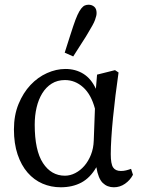

<svg xmlns="http://www.w3.org/2000/svg" viewBox="-20 -780 598 813"><path d="M237 13Q196 13 160 -2.5Q124 -18 97 -49Q70 -80 54.5 -126Q39 -172 39 -232Q39 -292 58.5 -339.5Q78 -387 109 -420Q140 -453 179 -470.5Q218 -488 257 -488Q300 -488 333 -467.5Q366 -447 386 -404L391 -464L467 -483L482 -473Q475 -425 469 -376Q463 -327 458.5 -281.5Q454 -236 451.5 -196Q449 -156 449 -127Q449 -86 459 -71Q469 -56 492 -56Q503 -56 513.5 -58.5Q524 -61 535 -65L543 -40Q531 -17 509.5 -2Q488 13 462 13Q434 13 415 -5.5Q396 -24 388 -72Q362 -27 324.5 -7Q287 13 237 13ZM255 -36Q277 -36 298.5 -47Q320 -58 337 -77.5Q354 -97 365 -124.5Q376 -152 377 -185L382 -320Q366 -380 332 -410.5Q298 -441 255 -441Q223 -441 199 -426Q175 -411 159 -385Q143 -359 135 -325Q127 -291 127 -252Q127 -143 162 -89.5Q197 -36 255 -36ZM254 -557Q266 -594 276 -626Q286 -658 290 -669Q300 -699 308 -716.5Q316 -734 324 -744Q332 -754 339.5 -757Q347 -760 355 -760Q369 -760 379 -751.5Q389 -743 389 -725Q389 -719 387.5 -712.5Q386 -706 382.5 -696Q379 -686 371.5 -672.5Q364 -659 352 -639Q346 -628 328 -600.5Q310 -573 290 -541Z"/></svg>

Font: Source Serif Pro
Style: Regular
Weight: 400
Designer: Frank Grießhammer
Foundry: Adobe Systems Incorporated
Version: Version 2.000;PS 1.000;hotconv 16.6.51;makeotf.lib2.5.65220